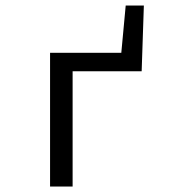

<svg xmlns="http://www.w3.org/2000/svg" viewBox="-20 -678 640 698"><path d="M162 0V-486H421L437 -658H503L495 -419H244V0Z"/></svg>

Font: Source Code Pro
Style: Regular
Weight: 400
Monospace: yes
Designer: Paul D. Hunt, Teo Tuominen
Foundry: Adobe Systems Incorporated
Version: Version 2.030;PS 1.000;hotconv 16.6.51;makeotf.lib2.5.65220